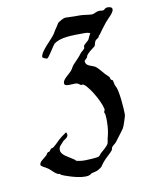

<svg xmlns="http://www.w3.org/2000/svg" viewBox="-71 -611 522 683"><g transform="rotate(-10 190.5 -269.5)"><path d="M379 -555C375 -558 370 -559 364 -559C353 -559 354 -551 345 -551C341 -551 337 -552 334 -552C322 -552 314 -544 306 -544C292 -544 277 -548 263 -548H244C228 -548 219 -549 213 -549C207 -549 204 -548 196 -544C178 -533 185 -539 174 -522C169 -515 163 -506 160 -500C149 -482 105 -446 105 -425C105 -422 118 -417 121 -417C127 -417 150 -458 156 -464C179 -483 221 -483 268 -483C276 -483 283 -482 288 -479C281 -467 280 -462 277 -457C273 -452 258 -442 258 -437C258 -436 258 -434 258 -432C258 -428 246 -419 244 -417C231 -400 224 -394 211 -380C205 -374 203 -366 196 -358C188 -349 165 -334 165 -321C165 -313 170 -311 182 -311C189 -311 198 -312 205 -312C207 -312 209 -311 211 -311C213 -311 224 -303 224 -303C225 -303 228 -304 229 -304C243 -304 284 -239 291 -205V-203C291 -199 288 -197 288 -194C288 -190 291 -188 291 -183C292 -175 292 -167 292 -159C292 -137 289 -118 284 -100C283 -97 282 -85 280 -81C275 -72 258 -58 251 -52C247 -48 245 -43 240 -41C232 -39 204 -37 192 -37C178 -37 165 -39 160 -41C158 -42 155 -47 152 -48C135 -60 109 -70 109 -89C109 -103 119 -107 127 -118C131 -122 145 -127 145 -138C145 -140 144 -144 142 -147C128 -138 121 -132 113 -125C109 -122 90 -100 83 -100C76 -100 75 -89 69 -89C62 -88 61 -80 58 -78C46 -67 32 -60 32 -49C32 -42 48 -38 58 -30C67 -24 81 -5 94 -5C98 -4 96 -2 98 -1C109 4 152 20 181 20C190 20 199 19 204 14C206 11 222 10 229 6C249 -5 242 -3 255 -19C265 -32 283 -45 291 -56C293 -59 292 -63 295 -67C298 -72 305 -75 310 -81C319 -93 327 -104 335 -114C347 -128 348 -137 354 -154C354 -156 359 -167 359 -174C359 -197 354 -257 346 -274C345 -277 344 -277 342 -282C340 -288 339 -299 338 -300C338 -301 332 -302 332 -304C329 -307 330 -312 328 -314C324 -319 316 -325 313 -329C299 -345 290 -358 277 -362C263 -367 252 -370 251 -384C251 -388 262 -394 262 -398C263 -409 292 -428 295 -431C298 -435 297 -442 302 -450C306 -455 316 -458 316 -464C317 -468 319 -466 320 -468C331 -483 337 -492 350 -508C359 -519 381 -537 381 -549C381 -552 380 -554 379 -555Z"/></g></svg>

Font: Jim Nightshade
Style: Regular
Weight: 400
Designer: Astigmatic (AOETI)
Foundry: Astigmatic (AOETI)
Version: Version 1.000